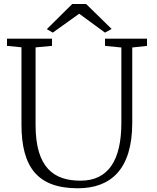

<svg xmlns="http://www.w3.org/2000/svg" viewBox="-20 -958 810 991"><path d="M252.4 -789.6 388.7 -887.2 522 -789.6 556.2 -808.6 424.3 -937.5H353L221.7 -807.6ZM90.8 -315.9C90.8 -94.2 174.8 13.7 381.8 13.7C548.8 13.7 662.6 -80.6 662.6 -324.2V-712.9L738.8 -721.2V-758.3H522V-721.2L606.4 -712.9V-323.7C606.4 -133.8 541 -25.4 396 -25.4C261.2 -25.4 163.6 -88.4 163.6 -313.5V-713.4L248.5 -721.2V-758.3H16.1V-721.2L90.8 -713.9Z"/></svg>

Font: Merriweather
Style: Light
Weight: 250
Designer: Eben Sorkin ( eben@eyebytes.com )
Foundry: Sorkin Type Co.
Version: Version 1.003